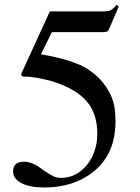

<svg xmlns="http://www.w3.org/2000/svg" viewBox="-20 -787 598 822"><path d="M155.3 -554.7Q205.1 -545.9 242.7 -536.1Q280.3 -526.4 309.1 -514.6Q337.9 -502.9 359.9 -488.3Q381.8 -473.6 401.4 -455.1Q421.9 -433.6 435.5 -413.1Q449.2 -392.6 458 -370.6Q466.8 -348.6 470.7 -323.7Q474.6 -298.8 474.6 -269.5Q474.6 -143.6 401.4 -71.3Q358.4 -28.3 299.3 -6.3Q240.2 15.6 169.9 15.6Q107.4 15.6 71.8 -2.9Q36.1 -21.5 36.1 -52.7Q36.1 -94.7 82 -94.7Q101.6 -94.7 121.1 -86.4Q140.6 -78.1 167 -57.6Q193.4 -39.1 209 -32.2Q224.6 -25.4 241.2 -25.4Q274.4 -25.4 302.7 -40Q331.1 -54.7 352.1 -80.6Q373 -106.4 384.8 -140.6Q396.5 -174.8 396.5 -214.8Q396.5 -301.8 349.6 -355Q302.7 -408.2 202.1 -439.5Q168 -448.2 139.2 -453.6Q110.4 -459 85 -459Q71.3 -459 71.3 -467.8Q71.3 -472.7 72.3 -473.6L193.4 -738.3H426.8Q444.3 -738.3 454.6 -743.7Q464.8 -749 478.5 -766.6L488.3 -758.8L445.3 -659.2Q442.4 -654.3 438 -651.9Q433.6 -649.4 419.9 -649.4H202.1Z"/></svg>

Font: BabelStone Tibetan Slim
Style: Regular
Weight: 400
Designer: Christopher J. Fynn
Foundry: BabelStone
Version: Version 10.011 October 1, 2023